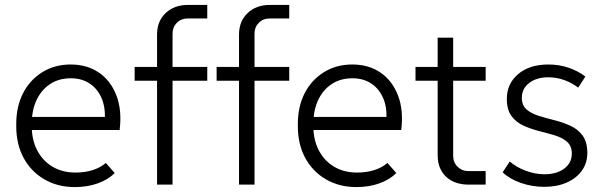

<svg xmlns="http://www.w3.org/2000/svg" viewBox="-20 -750 2448 780"><path d="M284 10Q214 10 160 -21.5Q106 -53 76 -108.5Q46 -164 46 -237V-247Q46 -317 73.5 -371Q101 -425 151.5 -456.5Q202 -488 267 -488Q334 -488 382 -455Q430 -422 453 -362Q476 -302 466 -222H92V-275H432L404 -247Q411 -304 395 -345.5Q379 -387 346 -409.5Q313 -432 268 -432Q219 -432 183.5 -408.5Q148 -385 128.5 -343.5Q109 -302 109 -247V-237Q109 -182 131 -139.5Q153 -97 193 -73Q233 -49 287 -49Q325 -49 356.5 -59Q388 -69 410 -88L446 -47Q419 -20 377 -5Q335 10 284 10Z M618 0V-609Q618 -664 653 -697Q688 -730 743 -730H822V-675H743Q716 -675 698.5 -657.5Q681 -640 681 -614V0ZM527 -422V-478H822V-422Z M951 0V-609Q951 -664 986 -697Q1021 -730 1076 -730H1155V-675H1076Q1049 -675 1031.5 -657.5Q1014 -640 1014 -614V0ZM860 -422V-478H1155V-422Z M1428 10Q1358 10 1304 -21.5Q1250 -53 1220 -108.5Q1190 -164 1190 -237V-247Q1190 -317 1217.5 -371Q1245 -425 1295.5 -456.5Q1346 -488 1411 -488Q1478 -488 1526 -455Q1574 -422 1597 -362Q1620 -302 1610 -222H1236V-275H1576L1548 -247Q1555 -304 1539 -345.5Q1523 -387 1490 -409.5Q1457 -432 1412 -432Q1363 -432 1327.5 -408.5Q1292 -385 1272.5 -343.5Q1253 -302 1253 -247V-237Q1253 -182 1275 -139.5Q1297 -97 1337 -73Q1377 -49 1431 -49Q1469 -49 1500.5 -59Q1532 -69 1554 -88L1590 -47Q1563 -20 1521 -5Q1479 10 1428 10Z M1882 0Q1858 0 1835.5 -7Q1813 -14 1795.5 -29Q1778 -44 1768 -66.5Q1758 -89 1758 -121V-597H1821V-117Q1821 -90 1839 -72.5Q1857 -55 1882 -55H1953V0ZM1668 -422V-478H1953V-422Z M2192 9Q2141 9 2095.5 -7Q2050 -23 2022 -50L2051 -94Q2077 -71 2115.5 -56.5Q2154 -42 2192 -42Q2241 -42 2272 -65Q2303 -88 2303 -126Q2303 -157 2283.5 -174Q2264 -191 2234 -200Q2204 -209 2170.5 -217.5Q2137 -226 2107 -239.5Q2077 -253 2058 -278.5Q2039 -304 2039 -348Q2039 -410 2085 -449Q2131 -488 2208 -488Q2252 -488 2291 -474.5Q2330 -461 2358 -439L2329 -394Q2304 -413 2273 -424.5Q2242 -436 2207 -436Q2160 -436 2130 -413Q2100 -390 2100 -353Q2100 -322 2119 -305.5Q2138 -289 2168.5 -279.5Q2199 -270 2233 -261.5Q2267 -253 2297.5 -239Q2328 -225 2347 -199Q2366 -173 2366 -128Q2366 -88 2344 -57Q2322 -26 2282.5 -8.5Q2243 9 2192 9Z"/></svg>

Font: SUSE Light
Style: Regular
Weight: 300
Designer: Rene Bieder
Foundry: SUSE
Version: Version 1.000